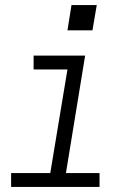

<svg xmlns="http://www.w3.org/2000/svg" viewBox="-20 -740 540 760"><path d="M24 0V-55H179L247 -465H113V-520H317L241 -55H374V0ZM346 -620H247L263 -720H363Z"/></svg>

Font: Iosevka SS04 Light
Style: Italic
Weight: 300
Italic angle: -9°
Monospace: yes
Designer: Belleve Invis
Foundry: Belleve Invis
Version: Version 19.0.0; ttfautohint (v1.8.4)